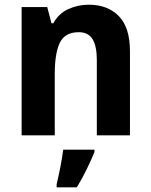

<svg xmlns="http://www.w3.org/2000/svg" viewBox="-20 -576 642 817"><path d="M358 -556Q438 -556 485.5 -507.5Q533 -459 533 -358V0H392V-321Q392 -379 374 -409Q356 -439 315 -439Q257 -439 235 -395Q213 -351 213 -260V0H72V-546H181L199 -477H207Q230 -519 271 -537.5Q312 -556 358 -556ZM382 71Q368 105 349 144Q330 183 307 221H221V208Q228 180 236.5 136.5Q245 93 249 61H382Z"/></svg>

Font: Noto Sans Gurmukhi UI SemiCondensed
Style: Bold
Weight: 700
Width: 4
Designer: Jelle Bosma - Monotype Design Team
Foundry: Monotype Imaging Inc.
Version: Version 2.004; ttfautohint (v1.8.4.7-5d5b)